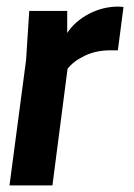

<svg xmlns="http://www.w3.org/2000/svg" viewBox="-20 -563 408 583"><path d="M339.8 -543 355 -542 337.9 -410.2H314.9Q271.5 -410.2 237.1 -393.6Q202.6 -377 185.1 -354L139.2 0H8.8L59.1 -379.9L68.8 -529.8H184.1V-462.9Q207.5 -498.5 249.8 -520.8Q292 -543 339.8 -543Z"/></svg>

Font: Cooper Hewitt
Style: Semibold Italic
Weight: 710
Designer: Village Type and Design LLC
Foundry: Cooper Hewitt Smithsonian Design Museum
Version: 1.000